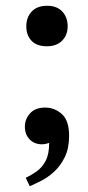

<svg xmlns="http://www.w3.org/2000/svg" viewBox="-20 -504 305 664"><path d="M83 140 69 111Q88 102 107 88.5Q126 75 138 52Q150 29 150 -10Q137 -5 125 -5Q99 -5 82.5 -22Q66 -39 66 -66Q66 -92 84 -112Q102 -132 136 -132Q169 -132 194 -109.5Q219 -87 219 -34Q219 9 204 39.5Q189 70 167 90Q145 110 122 121.5Q99 133 83 140ZM142 -344Q107 -344 89 -363Q71 -382 71 -413Q71 -444 89.5 -464Q108 -484 143 -484Q177 -484 195.5 -464Q214 -444 214 -413Q214 -383 195 -363.5Q176 -344 142 -344Z"/></svg>

Font: STIX Two Text SemiBold
Style: Regular
Weight: 600
Designer: Ross Mills, John Hudson & Paul Hanslow, Tiro Typeworks Ltd; with prior portions MicroPress Inc., and Coen Hoffman.
Foundry: Tiro Typeworks Ltd
Version: Version 2.13 b171